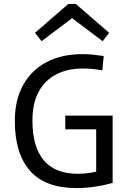

<svg xmlns="http://www.w3.org/2000/svg" viewBox="-20 -939 654 974"><path d="M499.1 -582.3Q467.5 -587.6 446.1 -589.5Q424.7 -591.3 399.2 -591.3Q323.4 -591.3 266 -562.1Q208.7 -532.9 176.6 -474.4Q144.5 -415.8 144.5 -328Q144.5 -193.9 202.1 -125.6Q259.6 -57.4 374.9 -57.4Q405.3 -57.4 438 -62.4Q470.8 -67.4 501.1 -77.1L467.9 -28.1V-313.8L513.7 -283H311.1V-352.6H551.4V-10.9Q503.8 2.1 458.6 8.5Q413.5 15 367.6 15Q209.6 15 132.4 -72.5Q55.2 -160 55.2 -325.1Q55.2 -432.8 98 -508.8Q140.7 -584.8 217.5 -624.5Q294.3 -664.3 396.9 -664.3Q422.4 -664.3 446.3 -662.2Q470.2 -660 506.2 -655ZM157.5 -772.5 326.6 -919.1H354.2L357.3 -855.7L191 -730.1ZM533.8 -772.5 500.7 -730.1 333.7 -855.7 336.8 -919.1H364.4Z"/></svg>

Font: Intel One Mono Light
Style: Regular
Weight: 300
Monospace: yes
Designer: Fred Shallcrass
Foundry: Frere-Jones Type LLC
Version: Version 1.004